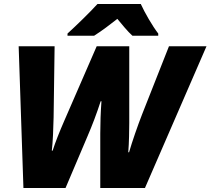

<svg xmlns="http://www.w3.org/2000/svg" viewBox="-20 -947 1060 967"><path d="M320 -778V-767H454C495 -793 534 -823 571 -852C589 -830 625 -786 647 -767H777V-778C747 -817 709 -883 689 -927H471C432 -884 366 -820 320 -778ZM98 0H310L420 -259C445 -317 467 -375 487 -437H491C487 -383 485 -325 485 -274V0H710L1020 -714H831L696 -372C674 -316 645 -232 630 -180H626C630 -227 631 -294 631 -327V-714H467L303 -337C282 -289 259 -232 245 -188H241C246 -232 249 -299 250 -356L255 -714H74Z"/></svg>

Font: Noto Sans Black
Style: Italic
Weight: 900
Italic angle: -12°
Designer: Monotype Design Team
Foundry: Monotype Imaging Inc.
Version: Version 2.013